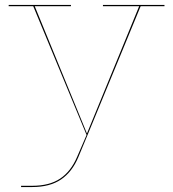

<svg xmlns="http://www.w3.org/2000/svg" viewBox="-20 -544 698 774"><path d="M643 -524V-519H547L333 0L296 89Q271 149 226 179.5Q181 210 110 210H65V205H110Q179 205 222.5 176Q266 147 291 88L329 0L114 -519H15V-524H266V-519H120L330 -7H331L541 -519H395V-524Z"/></svg>

Font: Hepta Slab Hairline
Style: Regular
Weight: 400
Designer: Michael LaGattuta
Foundry: Michael LaGattuta
Version: Version 1.100; ttfautohint (v1.8) -l 8 -r 50 -G 200 -x 14 -D